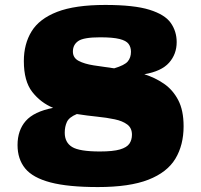

<svg xmlns="http://www.w3.org/2000/svg" viewBox="-20 -742 815 777"><path d="M406 -722Q522.5 -722 585 -702.5Q647.5 -683 671.2 -649Q695 -615 695 -571.5Q695 -523 664.2 -488.2Q633.5 -453.5 564 -441.5Q607.5 -428 643.5 -403.2Q679.5 -378.5 701.2 -337Q723 -295.5 723 -231Q723 -155 689.8 -99.8Q656.5 -44.5 580.5 -14.8Q504.5 15 376 15Q255.5 15 184.2 -3.8Q113 -22.5 82 -60.2Q51 -98 51 -155Q51 -214.5 84.2 -252.5Q117.5 -290.5 195 -305.5Q144.5 -326.5 110.5 -370Q76.5 -413.5 76.5 -495Q76.5 -564 107.8 -615Q139 -666 211.2 -694Q283.5 -722 406 -722ZM275 -533.5Q275 -508 298 -495.8Q321 -483.5 359 -477.5Q397 -471.5 442 -465.5Q484.5 -478 497.2 -493.5Q510 -509 510 -532.5Q510 -551.5 500.2 -564.5Q490.5 -577.5 463.8 -584.2Q437 -591 385 -591Q318.5 -591 296.8 -576Q275 -561 275 -533.5ZM242 -205Q242 -165.5 271.8 -147.2Q301.5 -129 384.5 -129Q437.5 -129 465.5 -137.2Q493.5 -145.5 503.8 -160.8Q514 -176 514 -197Q514 -224 495 -238.2Q476 -252.5 444 -259.2Q412 -266 372.2 -270Q332.5 -274 291 -280.5Q259.5 -267.5 250.8 -248.5Q242 -229.5 242 -205Z"/></svg>

Font: Newsreader 6pt ExtraBold
Style: Regular
Weight: 800
Designer: Hugues Gentile
Foundry: Production Type
Version: Version 1.003; ttfautohint (v1.8.3)